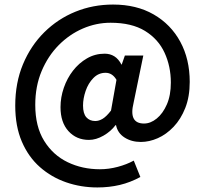

<svg xmlns="http://www.w3.org/2000/svg" viewBox="-20 -662 901 844"><path d="M408 162Q336 162 271 139.5Q206 117 155.5 72.5Q105 28 76 -39.5Q47 -107 47 -198Q47 -298 81 -379.5Q115 -461 174.5 -520Q234 -579 311.5 -610.5Q389 -642 477 -642Q580 -642 655.5 -598.5Q731 -555 772.5 -478.5Q814 -402 814 -302Q814 -237 794.5 -187.5Q775 -138 743 -104.5Q711 -71 673.5 -54.5Q636 -38 599 -38Q558 -38 527.5 -57.5Q497 -77 490 -112H488Q467 -84 434.5 -65.5Q402 -47 371 -47Q316 -47 281 -85.5Q246 -124 246 -191Q246 -234 260.5 -276Q275 -318 301 -351.5Q327 -385 362.5 -405.5Q398 -426 440 -426Q464 -426 482.5 -414.5Q501 -403 514 -378H515L529 -418H610L567 -209Q545 -119 613 -119Q642 -119 669 -141Q696 -163 713.5 -203Q731 -243 731 -299Q731 -370 703.5 -430Q676 -490 617.5 -526Q559 -562 466 -562Q403 -562 344 -536.5Q285 -511 238 -463.5Q191 -416 163 -349.5Q135 -283 135 -201Q135 -106 174 -43Q213 20 277.5 51Q342 82 419 82Q458 82 497.5 71.5Q537 61 568 44L597 116Q553 140 506.5 151Q460 162 408 162ZM399 -130Q415 -130 431.5 -140Q448 -150 468 -176L492 -311Q474 -342 444 -342Q413 -342 390.5 -319Q368 -296 356.5 -262.5Q345 -229 345 -198Q345 -163 359.5 -146.5Q374 -130 399 -130Z"/></svg>

Font: Narnoor
Style: Bold
Weight: 700
Designer: S. Sridhar Murthy
Foundry: SIL International
Version: Version 3.000